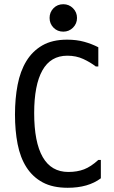

<svg xmlns="http://www.w3.org/2000/svg" viewBox="-20 -894 540 910"><path d="M458 -136V-49Q398 -4 301 -4Q230 -4 182.5 -29.5Q135 -55 105.5 -101Q76 -147 63.5 -211Q51 -275 51 -351Q51 -427 63.5 -492Q76 -557 105 -604.5Q134 -652 181 -679Q228 -706 298 -706Q343 -706 379 -696Q415 -686 446 -670V-579H434Q408 -599 374.5 -614.5Q341 -630 299 -630Q220 -630 181 -560.5Q142 -491 142 -358Q142 -220 182.5 -149.5Q223 -79 304 -79Q346 -79 378.5 -91.5Q411 -104 446 -136ZM280 -874Q307 -874 326 -855Q345 -836 345 -809Q345 -782 326 -763Q307 -744 280 -744Q252 -744 233.5 -763Q215 -782 215 -809Q215 -836 233.5 -855Q252 -874 280 -874Z"/></svg>

Font: D2Coding ligature
Style: Regular
Weight: 400
Monospace: yes
Designer: Yong-Rak Park; Jeong-Hwan Yoon; Sang-Min Lee;
Foundry: NHN Corporation
Version: Version 1.3.2; Build 20180524